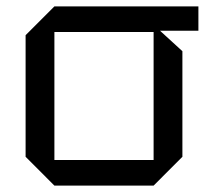

<svg xmlns="http://www.w3.org/2000/svg" viewBox="-20 -580 665 600"><path d="M60 -90V-470L150 -560H600V-484H480L550 -420V-90L460 0H150ZM150 -80H460V-480H150Z"/></svg>

Font: Tektur
Style: Regular
Weight: 400
Designer: Adam Jagosz
Foundry: Adam Jagosz
Version: Version 1.005;gftools[0.9.30]